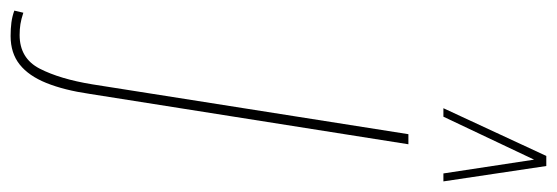

<svg xmlns="http://www.w3.org/2000/svg" viewBox="-500 -466 1050 362"><g transform="rotate(90 25.0 -285.0)"><path d="M116 -530 21 71Q14 119 0.5 152.5Q-13 186 -34.5 203Q-56 220 -88 220Q-102 220 -113.5 218.5Q-125 217 -136 213L-132 196Q-120 200 -110.5 201.5Q-101 203 -90 203Q-46 203 -26.5 165Q-7 127 3 66L97 -530ZM48 -596 138 -790H157L186 -596H171L145 -767L64 -596Z"/></g></svg>

Font: Georama
Style: Italic
Weight: 400
Width: 2
Italic angle: -9°
Designer: Jean-Baptiste Levee
Foundry: Production Type
Version: Version 1.000